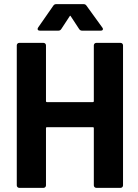

<svg xmlns="http://www.w3.org/2000/svg" viewBox="-20 -907 668 927"><path d="M445 -700H562Q567 -700 570.5 -696.5Q574 -693 574 -688V-12Q574 -7 570.5 -3.5Q567 0 562 0H445Q440 0 436.5 -3.5Q433 -7 433 -12V-288Q433 -293 428 -293H207Q202 -293 202 -288V-12Q202 -7 198.5 -3.5Q195 0 190 0H73Q68 0 64.5 -3.5Q61 -7 61 -12V-688Q61 -693 64.5 -696.5Q68 -700 73 -700H190Q195 -700 198.5 -696.5Q202 -693 202 -688V-419Q202 -414 207 -414H428Q433 -414 433 -419V-688Q433 -693 436.5 -696.5Q440 -700 445 -700ZM164 -774 237 -879Q242 -887 251 -887H384Q393 -887 398 -879L474 -774Q477 -770 477 -767Q477 -759 466 -759H376Q367 -759 362 -767L322 -828Q319 -834 316 -828L276 -767Q271 -759 262 -759H172Q165 -759 162.5 -763.5Q160 -768 164 -774Z"/></svg>

Font: Amber EN
Style: Bold
Weight: 700
Designer: Jeremy Tribby
Foundry: Tribby Type
Version: Version 1.408 November 24, 2021